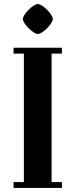

<svg xmlns="http://www.w3.org/2000/svg" viewBox="-20 -929 373 949"><path d="M93 -835C93 -812 144 -761 167 -761C190 -761 241 -812 241 -835C241 -858 190 -909 167 -909C144 -909 93 -858 93 -835ZM47 0H286V-29H235V-664H286V-693H47V-664H98V-29H47Z"/></svg>

Font: Monomakh Unicode
Style: Regular
Weight: 400
Version: Version 1.2